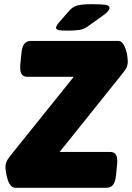

<svg xmlns="http://www.w3.org/2000/svg" viewBox="-20 -895 629 915"><path d="M53 0Q40 0 30.5 -12Q21 -24 16 -41Q11 -58 8.5 -74Q6 -90 6 -98Q6 -109 9.5 -120.5Q13 -132 27 -150L411 -628L442 -529H111Q90 -529 82 -543.5Q74 -558 77 -589L82 -640Q85 -672 96 -686Q107 -700 128 -700H543Q557 -700 565.5 -688Q574 -676 579.5 -659Q585 -642 587 -626Q589 -610 589 -602Q589 -591 585.5 -579.5Q582 -568 568 -550L185 -72L153 -171H504Q525 -171 533 -157Q541 -143 538 -111L533 -60Q530 -29 519 -14.5Q508 0 487 0ZM301 -749Q268 -749 257.5 -752.5Q247 -756 247 -762Q247 -767 251 -774Q255 -781 263 -790L311 -845Q326 -862 347.5 -868.5Q369 -875 416 -875Q463 -875 482.5 -872Q502 -869 502 -858Q502 -851 494.5 -841.5Q487 -832 471 -821L398 -769Q381 -756 358.5 -752.5Q336 -749 301 -749Z"/></svg>

Font: Asap Black
Style: Italic
Weight: 900
Italic angle: -6°
Designer: Pablo Cosgaya
Foundry: Omnibus-Type
Version: Version 3.001